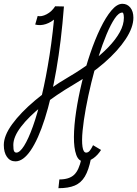

<svg xmlns="http://www.w3.org/2000/svg" viewBox="-35 -834 721 1009"><path d="M272 155 277 109Q328 109 354 85Q380 61 393 0H443Q431 60 411 93.5Q391 127 358 141Q325 155 272 155ZM454 -71 496 -46Q479 -19 456 -2.5Q433 14 405 14Q378 14 365.5 -21Q353 -56 353.5 -115Q354 -174 365 -247.5Q376 -321 395 -400Q414 -479 439 -552.5Q464 -626 492.5 -685Q521 -744 550.5 -779Q580 -814 608 -814Q634 -814 650 -794Q666 -774 666 -741Q666 -690 625.5 -628.5Q585 -567 514 -505Q443 -443 351 -389Q259 -335 187.5 -278Q116 -221 75.5 -168Q35 -115 35 -72Q35 -60 36 -51Q37 -42 40.5 -37Q44 -32 51 -32Q69 -32 91.5 -67.5Q114 -103 138 -170Q162 -237 184.5 -331.5Q207 -426 225.5 -544.5Q244 -663 255 -801L301 -800Q286 -765 260.5 -741Q235 -717 206 -707.5Q177 -698 150 -705L163 -750Q183 -745 210 -759Q237 -773 255 -801L301 -800Q287 -617 261 -467.5Q235 -318 200.5 -210Q166 -102 126.5 -44Q87 14 46 14Q18 14 1.5 -9.5Q-15 -33 -15 -72Q-15 -121 29 -181.5Q73 -242 149.5 -306.5Q226 -371 325 -429Q388 -466 441.5 -505.5Q495 -545 534 -585.5Q573 -626 594.5 -665Q616 -704 616 -741Q616 -749 615 -755Q614 -761 612.5 -764.5Q611 -768 608 -768Q589 -768 568 -737Q547 -706 525 -653.5Q503 -601 482.5 -535.5Q462 -470 445 -400Q428 -330 416 -264.5Q404 -199 399 -146.5Q394 -94 398.5 -63Q403 -32 418 -32Q429 -32 437.5 -43Q446 -54 454 -71Z"/></svg>

Font: Victor Mono Thin
Style: Italic
Weight: 100
Italic angle: -12°
Monospace: yes
Designer: Rune Bjørnerås
Version: Version 1.561;gftools[0.9.30]